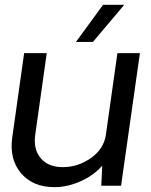

<svg xmlns="http://www.w3.org/2000/svg" viewBox="-20 -770 626 796"><path d="M365.2 -596.2H294.9L407.2 -750H495.1ZM560.1 -549.8 481.9 0H399.9L403.8 -83Q368.2 -42.5 313.7 -18.3Q259.3 5.9 206.1 5.9Q116.2 5.9 67.1 -52Q18.1 -109.9 30.8 -200.2L80.1 -549.8H173.8L126 -210.9Q117.7 -150.9 148.9 -114Q180.2 -77.1 240.2 -77.1Q303.7 -77.1 357.2 -115Q410.6 -152.8 418.9 -210.9L466.8 -549.8Z"/></svg>

Font: Oakes Grotesk
Style: Italic
Weight: 400
Italic angle: -8°
Designer: Samuel Oakes
Foundry: Samuel Oakes
Version: Version 1.000;PS 001.000;hotconv 1.0.88;makeotf.lib2.5.64775